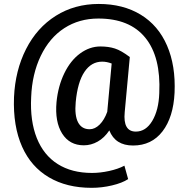

<svg xmlns="http://www.w3.org/2000/svg" viewBox="-20 -715 935 957"><path d="M850.1 -252.9Q844.2 -130.9 790 -60.3Q735.8 10.3 643.1 10.3Q554.7 10.3 524.9 -64.9Q500 -27.8 467 -9.3Q434.1 9.3 397.9 9.3Q326.7 9.3 289.8 -49.3Q252.9 -107.9 261.7 -206.1Q269.5 -285.6 300.5 -349.6Q331.5 -413.6 379.2 -448.5Q426.8 -483.4 480.5 -483.4Q521.5 -483.4 553 -473.1Q584.5 -462.9 627 -430.7L601.6 -155.8Q592.3 -59.1 657.2 -59.1Q707 -59.1 739 -112.5Q771 -166 773.9 -251Q782.2 -431.2 704.3 -526.9Q626.5 -622.6 470.2 -622.6Q374.5 -622.6 300.5 -574.7Q226.6 -526.9 183.1 -436.3Q139.6 -345.7 135.3 -230Q129.4 -112.3 163.3 -27.1Q197.3 58.1 267.3 102.5Q337.4 147 438.5 147Q479.5 147 524.2 137.2Q568.8 127.4 600.1 110.8L618.7 177.7Q588.9 197.3 538.3 209.2Q487.8 221.2 436.5 221.2Q312.5 221.2 223.6 168.7Q134.8 116.2 90.3 16.6Q44.4 -86.4 49.8 -230Q55.7 -363.8 109.9 -470.5Q164.1 -577.1 258.1 -636.2Q352.1 -695.3 472.2 -695.3Q593.8 -695.3 681.4 -641.8Q769 -588.4 812.5 -488Q856 -387.7 850.1 -252.9ZM357.4 -206.1Q351.1 -139.6 369.1 -105.2Q387.2 -70.8 426.8 -70.8Q453.1 -70.8 476.6 -94Q500 -117.2 514.6 -157.7L536.6 -398.4Q512.2 -407.7 489.3 -407.7Q435.1 -407.7 400.9 -356.7Q366.7 -305.7 357.4 -206.1Z"/></svg>

Font: Roboto Medium
Style: Regular
Weight: 500
Designer: Google
Version: Version 2.134; 2016; ttfautohint (v1.6)